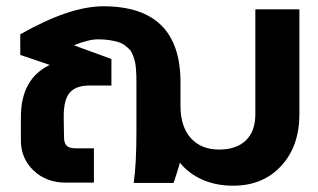

<svg xmlns="http://www.w3.org/2000/svg" viewBox="-20 -585 1019 615"><path d="M44.9 -409.2V-475.1Q203.1 -564.9 311 -564.9Q558.1 -564.9 558.1 -321.8V-246.1Q558.1 -179.7 591.1 -142.8Q624 -106 682.1 -106Q736.8 -106 767.3 -135Q797.9 -164.1 797.9 -219.2V-555.2H939V-219.2Q939 -116.7 880.6 -53.5Q822.3 9.8 727.1 9.8Q670.9 9.8 627.2 -10Q583.5 -29.8 556.2 -64Q553.2 -51.8 545.7 -28.6Q538.1 -5.4 536.1 1H408.2Q417 -56.6 417 -165V-317.9Q417 -334 416.7 -343.5Q416.5 -353 415.3 -366.9Q414.1 -380.9 411.9 -389.2Q409.7 -397.5 405.5 -408.7Q401.4 -419.9 395.3 -426.3Q389.2 -432.6 379.9 -439.7Q370.6 -446.8 358.4 -450.4Q346.2 -454.1 330.1 -456.5Q314 -459 293.9 -459Q263.2 -459 216.8 -439.9L336.9 -396V-311H266.1Q222.7 -311 203.1 -287.8Q183.6 -264.6 184.1 -210L185.1 -145Q185.1 -126.5 193.6 -118.2Q202.1 -109.9 222.2 -109.9H280.8V0H190.9Q128.4 0 87.6 -38.8Q46.9 -77.6 46.9 -134.8V-210Q46.9 -332.5 139.2 -377Z"/></svg>

Font: LT Superior
Style: Bold
Weight: 400
Designer: Daniel Lyons
Foundry: LyonsType
Version: Version 1.000